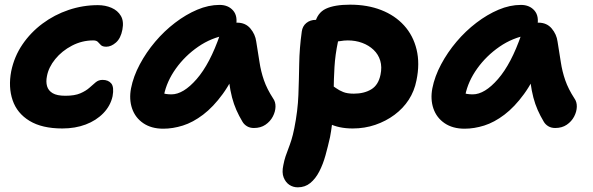

<svg xmlns="http://www.w3.org/2000/svg" viewBox="-20 -541 2538 822"><path d="M247 9Q160 9 106.5 -23.5Q53 -56 34 -112Q15 -168 28 -236Q41 -299 76 -350.5Q111 -402 162 -440Q213 -478 274 -498.5Q335 -519 399 -519Q431 -519 457.5 -507.5Q484 -496 497.5 -473Q511 -450 504 -414Q497 -377 476.5 -359Q456 -341 435 -341Q419 -341 412 -348Q405 -355 399 -361.5Q393 -368 379 -368Q331 -368 288 -345.5Q245 -323 216.5 -288Q188 -253 181 -215Q176 -191 181.5 -172Q187 -153 205.5 -142Q224 -131 260 -131Q300 -131 324 -141.5Q348 -152 362.5 -165Q377 -178 389.5 -188.5Q402 -199 419 -199Q444 -199 456.5 -183.5Q469 -168 462 -129Q453 -88 422.5 -56.5Q392 -25 347 -8Q302 9 247 9Z M679 10Q628 10 593.5 -13.5Q559 -37 545.5 -76.5Q532 -116 541 -163Q551 -214 578.5 -265.5Q606 -317 644.5 -362.5Q683 -408 729.5 -443.5Q776 -479 824.5 -499.5Q873 -520 920 -520Q957 -520 978 -496Q999 -472 990 -428Q987 -412 976 -403Q965 -394 951 -391Q885 -380 828.5 -341Q772 -302 733 -247.5Q694 -193 682 -134Q679 -117 678.5 -102.5Q678 -88 682 -66L634 -168Q655 -150 672 -143.5Q689 -137 714 -137Q765 -137 822 -202.5Q879 -268 922 -393Q931 -417 952 -430.5Q973 -444 995 -444Q1031 -444 1052 -419Q1073 -394 1077 -363Q1085 -315 1091 -275Q1097 -235 1110 -197.5Q1123 -160 1149 -120Q1160 -105 1159.5 -84Q1159 -63 1148 -42Q1137 -21 1116.5 -7Q1096 7 1067 7Q1050 7 1037.5 -0.5Q1025 -8 1018 -20Q1003 -45 992 -70Q981 -95 973.5 -123.5Q966 -152 961 -189Q956 -226 953 -274L1007 -278Q974 -194 933.5 -138.5Q893 -83 849.5 -50Q806 -17 763 -3.5Q720 10 679 10Z M1490 9Q1431 9 1389 -12Q1347 -33 1327 -67.5Q1307 -102 1315 -142Q1318 -160 1333.5 -174Q1349 -188 1366 -188Q1382 -188 1394 -180.5Q1406 -173 1419 -163.5Q1432 -154 1449.5 -147Q1467 -140 1495 -140Q1539 -140 1569.5 -158.5Q1600 -177 1609 -221Q1616 -254 1608 -281Q1600 -308 1579.5 -327.5Q1559 -347 1530.5 -357.5Q1502 -368 1469 -368Q1453 -368 1436.5 -365Q1420 -362 1395 -362Q1374 -362 1358 -372.5Q1342 -383 1333 -400.5Q1324 -418 1328 -439Q1338 -486 1375 -503.5Q1412 -521 1479 -521Q1553 -521 1612 -498Q1671 -475 1710 -432Q1749 -389 1763.5 -329Q1778 -269 1763 -197Q1754 -151 1730 -114Q1706 -77 1669 -49.5Q1632 -22 1586.5 -6.5Q1541 9 1490 9ZM1255 261Q1235 261 1219 250.5Q1203 240 1194.5 219Q1186 198 1193 166Q1197 145 1202.5 128.5Q1208 112 1214.5 95.5Q1221 79 1227.5 58.5Q1234 38 1240 8Q1255 -67 1257.5 -134.5Q1260 -202 1261 -268Q1262 -334 1272 -406Q1275 -429 1291.5 -442.5Q1308 -456 1332 -456Q1360 -456 1383.5 -443Q1407 -430 1419 -409.5Q1431 -389 1427 -363Q1415 -306 1412 -254Q1409 -202 1408.5 -153.5Q1408 -105 1405.5 -56Q1403 -7 1393 46Q1384 86 1373.5 124Q1363 162 1347 193Q1331 224 1308.5 242.5Q1286 261 1255 261Z M1969 10Q1918 10 1883.5 -13.5Q1849 -37 1835.5 -76.5Q1822 -116 1831 -163Q1841 -214 1868.5 -265.5Q1896 -317 1934.5 -362.5Q1973 -408 2019.5 -443.5Q2066 -479 2114.5 -499.5Q2163 -520 2210 -520Q2247 -520 2268 -496Q2289 -472 2280 -428Q2277 -412 2266 -403Q2255 -394 2241 -391Q2175 -380 2118.5 -341Q2062 -302 2023 -247.5Q1984 -193 1972 -134Q1969 -117 1968.5 -102.5Q1968 -88 1972 -66L1924 -168Q1945 -150 1962 -143.5Q1979 -137 2004 -137Q2055 -137 2112 -202.5Q2169 -268 2212 -393Q2221 -417 2242 -430.5Q2263 -444 2285 -444Q2321 -444 2342 -419Q2363 -394 2367 -363Q2375 -315 2381 -275Q2387 -235 2400 -197.5Q2413 -160 2439 -120Q2450 -105 2449.5 -84Q2449 -63 2438 -42Q2427 -21 2406.5 -7Q2386 7 2357 7Q2340 7 2327.5 -0.5Q2315 -8 2308 -20Q2293 -45 2282 -70Q2271 -95 2263.5 -123.5Q2256 -152 2251 -189Q2246 -226 2243 -274L2297 -278Q2264 -194 2223.5 -138.5Q2183 -83 2139.5 -50Q2096 -17 2053 -3.5Q2010 10 1969 10Z"/></svg>

Font: Shantell Sans Light
Style: Bold Italic
Weight: 700
Italic angle: -11°
Version: Version 1.011;[c5ecc13dd]